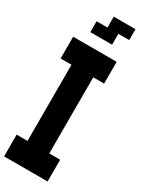

<svg xmlns="http://www.w3.org/2000/svg" viewBox="-291 -1220 999 1274"><g transform="rotate(30 208.5 -583.5)"><path d="M0 -166.7H83.3V-750H0V-916.7H333.3V-750H250V-166.7H333.3V0H0ZM83.3 -1000V-1083.3H166.7V-1166.7H333.3V-1083.3H250V-1000Z"/></g></svg>

Font: Galmuri11 Bold
Style: Regular
Weight: 700
Designer: Lee Minseo (quiple)
Version: Version 2.397;hotconv 1.1.1;makeotfexe 2.6.0 DEVELOPMENT